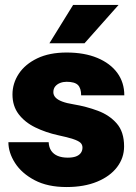

<svg xmlns="http://www.w3.org/2000/svg" viewBox="-20 -752 554 782"><path d="M251 9.8Q173.8 9.8 121.1 -18.1Q68.4 -45.9 41.3 -88.1Q14.2 -130.4 14.2 -172.9H178.2Q179.2 -151.9 188.7 -137.9Q198.2 -124 215.3 -116.9Q232.4 -109.9 255.9 -109.9Q275.9 -109.9 289.1 -114.7Q302.2 -119.6 309.1 -128.9Q315.9 -138.2 315.9 -150.9Q315.9 -163.1 307.4 -170.9Q298.8 -178.7 277.3 -185.8Q255.9 -192.9 216.8 -201.2Q166 -212.4 123.5 -233.2Q81.1 -253.9 55.9 -287.1Q30.8 -320.3 30.8 -367.2Q30.8 -412.6 56.6 -451.7Q82.5 -490.7 131.8 -514.4Q181.2 -538.1 251.5 -538.1Q323.7 -538.1 376.5 -516.1Q429.2 -494.1 457.8 -455.1Q486.3 -416 486.3 -363.8H310.5Q310.5 -392.6 297.4 -405.8Q284.2 -418.9 251 -418.9Q237.3 -418.9 224.9 -414.1Q212.4 -409.2 204.8 -399.9Q197.3 -390.6 197.3 -376.5Q197.3 -364.3 206.3 -354.7Q215.3 -345.2 233.4 -338.4Q251.5 -331.5 279.3 -327.1Q331.5 -318.4 378.7 -300.8Q425.8 -283.2 455.6 -249Q485.4 -214.8 485.4 -155.8Q485.4 -108.9 456.8 -71.3Q428.2 -33.7 375.5 -12Q322.8 9.8 251 9.8ZM277.8 -731.9H462.9L324.2 -575.7H181.2Z"/></svg>

Font: Heebo Black
Style: Regular
Weight: 900
Designer: Oded Ezer
Foundry: Ezer Type House
Version: Version 3.100